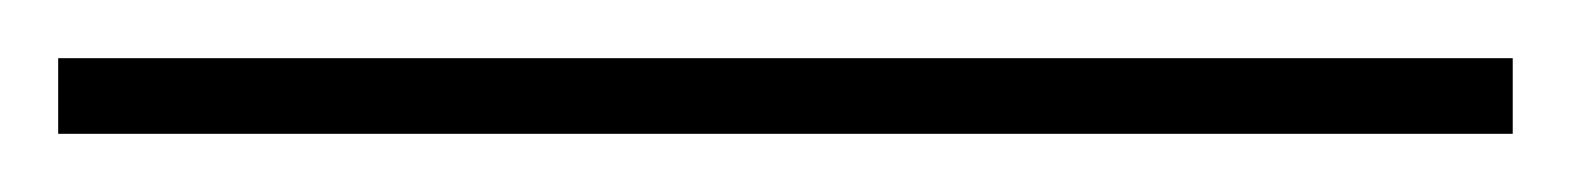

<svg xmlns="http://www.w3.org/2000/svg" viewBox="-20 -20 540 66"><path d="M0 26V0H500V26Z"/></svg>

Font: Montserrat Thin ExtraLight
Style: Regular
Weight: 250
Version: Version 9.000